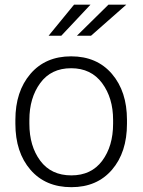

<svg xmlns="http://www.w3.org/2000/svg" viewBox="-20 -774 597 804"><path d="M44.4 -272Q44.4 -391.1 107.4 -464.6Q170.4 -538.1 277.8 -538.1Q385.7 -538.1 448.7 -464.6Q511.7 -391.1 511.7 -272V-255.9Q511.7 -136.2 449 -63.2Q386.2 9.8 278.8 9.8Q170.4 9.8 107.4 -63.2Q44.4 -136.2 44.4 -255.9ZM103 -255.9Q103 -162.1 148.7 -100.8Q194.3 -39.6 278.8 -39.6Q362.3 -39.6 408 -100.8Q453.6 -162.1 453.6 -255.9V-272Q453.6 -363.8 407.5 -426Q361.3 -488.3 277.8 -488.3Q193.8 -488.3 148.4 -426Q103 -363.8 103 -272ZM434.1 -754.4H508.8L361.3 -624.5H302.2ZM290 -754.4H358.9L236.8 -624.5H183.6Z"/></svg>

Font: Roboto Web
Style: Light
Weight: 300
Designer: Google
Version: Version 1.200310; 2013